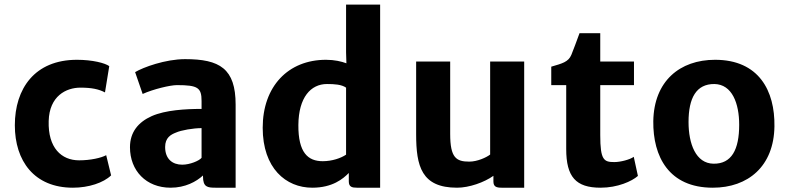

<svg xmlns="http://www.w3.org/2000/svg" viewBox="-20 -832 3532 859"><path d="M46.4 -271.5C46.4 -112.3 132.8 7.8 306.2 7.8C376.5 7.8 442.9 -14.2 477.1 -47.4L455.1 -137.7C432.6 -125.5 384.8 -114.7 334 -114.7C254.9 -114.7 194.3 -170.4 197.8 -290.5C200.7 -402.3 275.9 -439.9 339.8 -439.9C391.6 -439.9 422.9 -432.6 449.7 -418.5L468.8 -536.1C450.2 -549.8 394 -564.5 324.2 -564.5C135.3 -564.5 46.4 -435.5 46.4 -271.5Z M561.5 -173.3C561.5 -68.4 633.8 7.8 743.2 7.8C809.1 7.8 858.4 -19.5 888.2 -46.9V-43C888.2 5.4 908.2 7.8 945.3 7.8H1034.2V-363.8C1034.2 -525.4 962.9 -567.4 808.1 -567.4C720.2 -567.4 620.1 -530.8 584.5 -509.3L618.2 -411.6C665.5 -433.1 741.7 -451.2 771.5 -451.2C865.7 -451.2 881.8 -439.5 881.8 -379.9V-344.7C811.5 -344.7 720.2 -339.8 658.7 -312.5C598.6 -285.6 561.5 -240.7 561.5 -173.3ZM718.8 -174.3C718.8 -215.8 744.1 -230 767.1 -238.8C790 -249.5 845.2 -258.8 881.8 -258.8V-126C871.6 -112.8 829.6 -95.2 795.4 -95.2C752 -95.2 718.8 -120.1 718.8 -174.3Z M1155.3 -260.3C1155.3 -79.6 1258.8 7.8 1377 7.8C1467.8 7.8 1515.1 -32.2 1540.5 -58.1V-20.5C1540.5 4.4 1555.2 7.8 1577.1 7.8H1680.7V-811.5H1528.3V-597.7L1529.8 -548.8C1507.8 -557.1 1476.6 -564.5 1438.5 -564.5C1269 -564.5 1155.3 -445.3 1155.3 -260.3ZM1423.8 -110.8C1357.9 -110.8 1314 -148.9 1314.9 -272.9C1315.9 -396.5 1370.6 -456.1 1442.9 -456.1C1476.1 -456.1 1508.3 -454.1 1528.3 -439.9V-140.1C1505.4 -124.5 1465.8 -110.8 1423.8 -110.8Z M1841.8 -231.4C1841.8 -88.4 1865.7 7.8 2024.9 7.8C2079.1 7.8 2146.5 -16.1 2187.5 -45.4V-20.5C2187.5 3.4 2200.7 7.8 2224.6 7.8H2325.2V-556.6H2172.9V-140.6C2156.2 -127.4 2115.2 -108.9 2079.6 -108.9C2021 -108.9 1994.1 -126 1994.1 -232.9V-556.6H1841.8Z M2513.2 -165.5C2513.2 -40.5 2556.2 7.8 2667 7.8C2743.2 7.8 2807.1 -21 2834 -44.9L2815.4 -130.4C2797.9 -117.7 2755.4 -106.9 2729 -106.9C2682.1 -106.9 2665.5 -114.7 2665.5 -227.5V-451.2H2816.4V-556.6H2665.5V-683.6H2572.8C2559.6 -647.5 2545.4 -608.9 2536.1 -586.4C2522.9 -554.7 2495.1 -547.9 2446.3 -533.7V-451.2H2513.2Z M2902.8 -290C2900.9 -131.3 2972.7 7.8 3168.9 7.8C3326.7 7.8 3442.4 -87.9 3444.8 -266.6C3447.3 -425.3 3375.5 -564.5 3179.2 -564.5C3021 -564.5 2905.8 -468.8 2902.8 -290ZM3172.4 -99.6C3092.8 -100.6 3060.5 -189 3060.5 -286.1C3060.5 -394 3095.2 -456.5 3175.8 -456.1C3255.9 -455.1 3287.1 -368.7 3287.1 -273.9C3287.1 -162.1 3252.9 -98.6 3172.4 -99.6Z"/></svg>

Font: Merriweather Sans
Style: Bold
Weight: 700
Designer: Eben Sorkin ( eben@eyebytes.com )
Foundry: Eben Sorkin
Version: Version 1.003